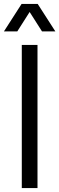

<svg xmlns="http://www.w3.org/2000/svg" viewBox="-41 -958 302 978"><path d="M70 0V-729H150V0ZM-21 -798 69 -938H151L241 -798H173L110 -897L47 -798Z"/></svg>

Font: Mona Sans SemiCondensed
Style: Regular
Weight: 400
Width: 4
Designer: Deni Anggara
Foundry: GitHub
Version: Version 2.000